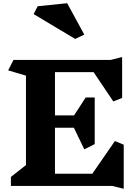

<svg xmlns="http://www.w3.org/2000/svg" viewBox="-20 -1160 860 1198"><path d="M680 0H48V-56L142 -130V-688L31 -721L64 -786H670L742 -804V-549L687 -527L564 -710H323V-440H442L515 -552H571V-261L506 -228L441 -363H323V-76H556L697 -280L752 -257V18ZM449 -917 190 -1072 215 -1121 399 -1140 506 -944Z"/></svg>

Font: InknutAntiqua
Style: Bold
Weight: 700
Designer: Claus Eggers Srensen
Foundry: Claus Eggers Srensen
Version: Version 1.000; ttfautohint (v1.2) -l 7 -r 28 -G 50 -x 13 -D 